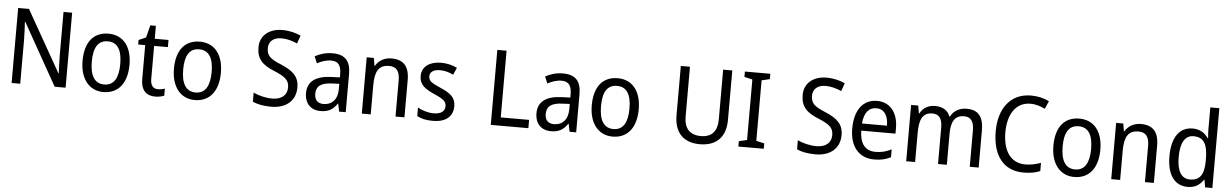

<svg xmlns="http://www.w3.org/2000/svg" viewBox="-33 -1286 11663 1821"><g transform="rotate(5 5798.5 -375.0)"><path d="M602 0V-714H520V-302C520 -247 524 -172 526 -130H522L191 -714H88V0H170V-413C170 -475 166 -539 163 -589H167L498 0Z M1187 -269C1187 -448 1098 -546 964 -546C821 -546 740 -446 740 -269C740 -95 828 10 962 10C1104 10 1187 -95 1187 -269ZM828 -269C828 -400 869 -473 963 -473C1057 -473 1099 -400 1099 -269C1099 -138 1057 -62 964 -62C870 -62 828 -138 828 -269Z M1475 -62C1430 -62 1404 -92 1404 -153V-468H1535V-536H1404V-659H1351L1321 -541L1252 -511V-468H1319V-148C1319 -30 1377 10 1456 10C1487 10 1521 3 1541 -6V-73C1524 -67 1498 -62 1475 -62Z M2057 -269C2057 -448 1968 -546 1834 -546C1691 -546 1610 -446 1610 -269C1610 -95 1698 10 1832 10C1974 10 2057 -95 2057 -269ZM1698 -269C1698 -400 1739 -473 1833 -473C1927 -473 1969 -400 1969 -269C1969 -138 1927 -62 1834 -62C1740 -62 1698 -138 1698 -269Z M2792 -193C2792 -298 2733 -349 2619 -397C2515 -440 2480 -468 2480 -541C2480 -602 2522 -645 2601 -645C2654 -645 2706 -630 2752 -609L2779 -686C2732 -708 2672 -724 2602 -724C2477 -724 2390 -652 2391 -540C2391 -428 2449 -375 2558 -331C2669 -285 2704 -254 2704 -185C2704 -116 2655 -68 2563 -68C2499 -68 2430 -86 2383 -109V-23C2427 -1 2490 10 2562 10C2702 10 2792 -68 2792 -193Z M3097 -546C3033 -546 2974 -528 2929 -502L2956 -438C2998 -460 3042 -476 3089 -476C3152 -476 3185 -443 3185 -357V-324L3105 -321C2953 -316 2878 -256 2878 -149C2878 -49 2937 10 3029 10C3106 10 3148 -17 3188 -75H3191L3206 0H3269V-364C3269 -486 3216 -546 3097 -546ZM3117 -260 3185 -263V-213C3185 -111 3129 -59 3052 -59C3000 -59 2966 -87 2966 -149C2966 -218 3006 -256 3117 -260Z M3657 -546C3596 -546 3538 -518 3507 -463H3502L3490 -536H3422V0H3507V-278C3507 -408 3541 -473 3642 -473C3712 -473 3743 -430 3743 -345V0H3828V-355C3828 -487 3770 -546 3657 -546Z M4290 -147C4290 -231 4237 -268 4148 -307C4059 -346 4029 -364 4029 -409C4029 -449 4064 -475 4126 -475C4171 -475 4214 -462 4253 -443L4283 -511C4238 -533 4188 -546 4130 -546C4021 -546 3947 -494 3947 -405C3947 -319 4003 -284 4094 -243C4182 -205 4207 -181 4207 -140C4207 -92 4173 -62 4099 -62C4043 -62 3985 -82 3948 -104V-23C3985 -2 4033 10 4099 10C4217 10 4290 -44 4290 -147Z M4650 0H5008V-79H4738V-714H4650Z M5291 -546C5227 -546 5168 -528 5123 -502L5150 -438C5192 -460 5236 -476 5283 -476C5346 -476 5379 -443 5379 -357V-324L5299 -321C5147 -316 5072 -256 5072 -149C5072 -49 5131 10 5223 10C5300 10 5342 -17 5382 -75H5385L5400 0H5463V-364C5463 -486 5410 -546 5291 -546ZM5311 -260 5379 -263V-213C5379 -111 5323 -59 5246 -59C5194 -59 5160 -87 5160 -149C5160 -218 5200 -256 5311 -260Z M6035 -269C6035 -448 5946 -546 5812 -546C5669 -546 5588 -446 5588 -269C5588 -95 5676 10 5810 10C5952 10 6035 -95 6035 -269ZM5676 -269C5676 -400 5717 -473 5811 -473C5905 -473 5947 -400 5947 -269C5947 -138 5905 -62 5812 -62C5718 -62 5676 -138 5676 -269Z M6887 -242V-714H6800V-241C6800 -132 6752 -68 6644 -68C6538 -68 6484 -127 6484 -240V-714H6397V-243C6397 -84 6481 10 6640 10C6807 10 6887 -89 6887 -242Z M7249 0V-51L7172 -69V-645L7249 -663V-714H7007V-663L7084 -645V-69L7007 -51V0Z M7973 -193C7973 -298 7914 -349 7800 -397C7696 -440 7661 -468 7661 -541C7661 -602 7703 -645 7782 -645C7835 -645 7887 -630 7933 -609L7960 -686C7913 -708 7853 -724 7783 -724C7658 -724 7571 -652 7572 -540C7572 -428 7630 -375 7739 -331C7850 -285 7885 -254 7885 -185C7885 -116 7836 -68 7744 -68C7680 -68 7611 -86 7564 -109V-23C7608 -1 7671 10 7743 10C7883 10 7973 -68 7973 -193Z M8281 -546C8149 -546 8068 -443 8068 -264C8068 -94 8154 10 8301 10C8364 10 8409 -1 8458 -25V-100C8408 -75 8364 -63 8307 -63C8210 -63 8157 -127 8155 -252H8481V-306C8481 -447 8408 -546 8281 -546ZM8280 -476C8359 -476 8394 -409 8394 -320H8156C8164 -421 8207 -476 8280 -476Z M9134 -546C9068 -546 9013 -518 8981 -458H8976C8955 -515 8907 -546 8832 -546C8772 -546 8719 -519 8690 -463H8685L8673 -536H8605V0H8690V-279C8690 -400 8718 -473 8813 -473C8877 -473 8908 -433 8908 -346V0H8992V-296C8992 -411 9027 -473 9116 -473C9179 -473 9210 -432 9210 -345V0H9295V-353C9295 -487 9242 -546 9134 -546Z M9731 -646C9785 -646 9832 -630 9871 -610L9904 -685C9855 -710 9795 -724 9731 -724C9532 -724 9426 -569 9426 -358C9426 -131 9528 10 9721 10C9788 10 9835 1 9880 -18V-96C9834 -80 9786 -68 9733 -68C9593 -68 9518 -179 9518 -357C9518 -527 9594 -646 9731 -646Z M10430 -269C10430 -448 10341 -546 10207 -546C10064 -546 9983 -446 9983 -269C9983 -95 10071 10 10205 10C10347 10 10430 -95 10430 -269ZM10071 -269C10071 -400 10112 -473 10206 -473C10300 -473 10342 -400 10342 -269C10342 -138 10300 -62 10207 -62C10113 -62 10071 -138 10071 -269Z M10792 -546C10731 -546 10673 -518 10642 -463H10637L10625 -536H10557V0H10642V-278C10642 -408 10676 -473 10777 -473C10847 -473 10878 -430 10878 -345V0H10963V-355C10963 -487 10905 -546 10792 -546Z M11285 10C11357 10 11403 -23 11434 -71H11439L11451 0H11520V-760H11434V-545C11434 -524 11437 -489 11439 -467H11434C11403 -514 11355 -546 11285 -546C11164 -546 11088 -450 11088 -267C11088 -84 11163 10 11285 10ZM11301 -62C11217 -62 11176 -134 11176 -266C11176 -396 11216 -474 11300 -474C11401 -474 11435 -404 11435 -269V-248C11435 -123 11396 -62 11301 -62Z"/></g></svg>

Font: Noto Sans Lao UI SemCond
Style: Regular
Weight: 400
Width: 4
Designer: Monotype Design Team
Foundry: Monotype Imaging Inc.
Version: Version 2.000